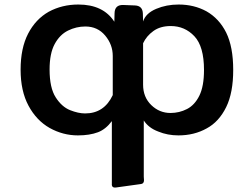

<svg xmlns="http://www.w3.org/2000/svg" viewBox="-20 -587 1091 848"><path d="M474 -52Q447 -16 413 -3Q376 11 324 11Q258 11 199 -22Q141 -55 106 -120Q71 -185 71 -279Q71 -374 104 -438Q137 -502 195 -535Q254 -567 326 -567Q436 -567 485 -491L486 -529Q487 -566 524 -565L575 -563Q610 -562 611 -527L612 -492Q623 -528 670 -548Q715 -567 769 -567Q837 -567 892 -537Q948 -505 979 -443Q1010 -380 1010 -278Q1010 -177 979 -114Q947 -49 893 -20Q838 11 768 11Q720 11 679 -6Q636 -22 615 -55V193L616 209Q616 225 601 226L493 241Q472 244 474 224ZM356 -86Q440 -86 478 -167V-340Q478 -390 444.5 -430Q411 -470 357 -470Q317 -470 280.5 -452Q244 -434 221.5 -392.5Q199 -351 199 -280Q199 -199 226 -157Q253 -115 289.5 -100.5Q326 -86 356 -86ZM733 -88Q772 -88 806 -105.5Q840 -123 860.5 -164.5Q881 -206 881 -278Q881 -382 838.5 -427Q796 -472 734 -472Q688 -472 657.5 -450Q627 -428 612 -396V-213Q612 -158 648 -123Q684 -88 733 -88Z"/></svg>

Font: MaokenZhuyuanTi
Style: Regular
Weight: 400
Designer: Fontworks Inc & LongZhuTi team: ZERO子、时光羊、荆南、频凡、刘鹏、Little White Dog、帆影Magmeta、奈白不弍、白日月球、ChaoTawei、雨三（排名不分先后）
Version: Version 1.000; 20230222